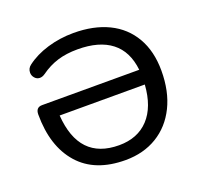

<svg xmlns="http://www.w3.org/2000/svg" viewBox="-120 -816 1012 962"><g transform="rotate(-20 386.0 -335.0)"><path d="M59 -355Q59 -393 93 -393H611Q600 -494 535 -544.5Q470 -595 355 -595Q295 -595 248 -580.5Q201 -566 158 -535Q144 -525 130 -525Q114 -525 103 -537.5Q92 -550 92 -566Q92 -589 111 -603Q158 -639 224.5 -659Q291 -679 364 -679Q471 -679 549.5 -641Q628 -603 671 -529Q714 -455 714 -351Q714 -241 674 -160Q634 -79 561.5 -35Q489 9 393 9Q230 9 144.5 -88.5Q59 -186 59 -355ZM388 -72Q487 -72 545.5 -134.5Q604 -197 612 -314H158Q175 -72 388 -72Z"/></g></svg>

Font: SN Pro
Style: Regular
Weight: 400
Designer: Tobias Whetton
Foundry: Supernotes
Version: Version 1.003